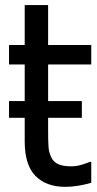

<svg xmlns="http://www.w3.org/2000/svg" viewBox="-20 -722 379 753"><path d="M236.4 10.8Q161 10.8 119 -32.1Q76.9 -74.9 76.9 -167.2V-260H15.4V-325.6H76.9V-469.2H15.4V-545.6H76.9V-702.1H168.7V-545.6H337.9V-469.2H168.7V-325.6H301V-260H168.7V-209.7Q168.7 -168.2 170.3 -145.9Q171.8 -123.6 181.5 -104.1Q189.7 -86.7 208.5 -78.2Q227.2 -69.7 259 -69.7Q281 -69.7 302.1 -76.4Q323.1 -83.1 332.3 -87.2H337.9V-5.1Q311.8 2.6 285.4 6.7Q259 10.8 236.4 10.8Z"/></svg>

Font: Myanmar Handwriting
Style: Regular
Weight: 400
Designer: Khon Soe Zaw Thu
Foundry: PaOh Unicode khonsoezawthu@gmail.com and @hotmail.com
Version: Version 1.30 November 9, 2016